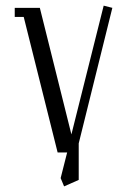

<svg xmlns="http://www.w3.org/2000/svg" viewBox="-20 -540 450 680"><path d="M32.2 -480V-512.2H121.1L232.9 -64L347.2 -520L377.9 -512.2L258.8 -32.2V97.2L207 120.1L194.8 90.8L217.8 0H184.1L64 -480Z"/></svg>

Font: Gawaa
Style: Regular
Weight: 400
Designer: T. Christopher White
Version: Version 1.0